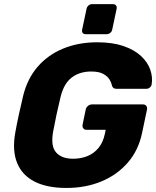

<svg xmlns="http://www.w3.org/2000/svg" viewBox="-20 -919 771 949"><path d="M308 10Q212.6 10 151.1 -21.3Q89.6 -52.6 64.8 -113.3Q39.9 -173.9 55.1 -261.2Q62.5 -303.7 73.2 -352.5Q83.9 -401.2 94.3 -445Q115.1 -530.2 166.1 -589.1Q217.1 -648 292.5 -679Q367.9 -710 461 -710Q536.2 -710 590.3 -691.4Q644.4 -672.7 677.3 -641.9Q710.2 -611.1 722.9 -574.2Q735.6 -537.3 729.5 -501.3Q727.9 -492.3 720.2 -486.1Q712.6 -480 703.2 -480H556.9Q546.6 -480 541.8 -483.6Q536.9 -487.1 533.6 -494.4Q531.3 -509.1 521.3 -525.8Q511.3 -542.4 489.9 -554Q468.6 -565.6 430.5 -565.6Q374 -565.6 334.7 -535.9Q295.5 -506.1 279.4 -440Q269 -397.5 259.6 -353.7Q250.2 -310 242.2 -266.2Q230.1 -196.1 257.6 -165.2Q285.1 -134.4 341.6 -134.4Q379.4 -134.4 411.5 -147.2Q443.6 -160 466.6 -187.4Q489.5 -214.9 498.3 -257.5L502.4 -277.3H407.7Q397.1 -277.3 391.7 -284.7Q386.2 -292.1 388.2 -302.8L403.7 -377.4Q405.7 -388.4 414.8 -395.6Q423.9 -402.9 434.5 -402.9H686.6Q697.6 -402.9 703.1 -395.6Q708.5 -388.4 706.5 -377.4L682.5 -263.1Q664.9 -176.9 612.2 -115.9Q559.6 -54.9 481.5 -22.4Q403.4 10 308 10ZM403.6 -750Q393.6 -750 388.8 -756.2Q384 -762.3 386 -772.6L407.9 -875.6Q409.9 -885.6 417.6 -892.1Q425.3 -898.6 435.5 -898.6H538.5Q548.5 -898.6 553.5 -892.1Q558.5 -885.6 556.5 -875.6L534.6 -772.6Q532.6 -762.3 524.6 -756.2Q516.6 -750 506.6 -750Z"/></svg>

Font: Rubik Light
Style: Italic
Weight: 300
Italic angle: -12°
Designer: Hubert and Fischer
Foundry: Hubert and Fischer
Version: Version 2.300;gftools[0.9.30]